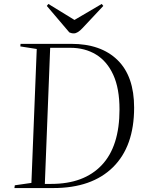

<svg xmlns="http://www.w3.org/2000/svg" viewBox="-20 -952 738 972"><path d="M53 0 55 -14 139 -26 166 -704 83 -717 84 -730H341Q491 -730 575 -648Q659 -566 659 -407Q659 -211 552 -105.5Q445 0 250 0ZM207 -21H240Q405 -21 495 -116Q585 -211 585 -398Q585 -504 553.5 -573Q522 -642 466 -676Q410 -710 336 -710H234ZM217 -922 225 -932 357 -851 495 -932 503 -922 398 -810Q373 -783 354 -783Q346 -783 341 -784.5Q336 -786 331 -788Z"/></svg>

Font: Literata 72pt Light
Style: Italic
Weight: 300
Italic angle: -2°
Designer: Latin by Veronika Burian and Jose Scaglione. Greek by Irene Vlachou. Cyrillic by Vera Evstafieva
Foundry: TypeTogether
Version: Version 3.002